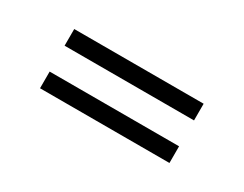

<svg xmlns="http://www.w3.org/2000/svg" viewBox="-33 -587 482 379"><g transform="rotate(30 207.5 -397.5)"><path d="M60 -427V-465H355V-427ZM60 -330V-368H355V-330Z"/></g></svg>

Font: Big Shoulders Stencil Text Thin Thin
Style: Regular
Weight: 250
Version: Version 2.001